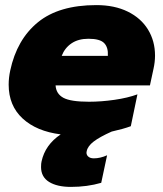

<svg xmlns="http://www.w3.org/2000/svg" viewBox="-20 -515 640 753"><path d="M588 -297Q588 -272 582 -245L568 -180H198Q200 -147 228.5 -131.5Q257 -116 329 -116Q377 -116 429 -123.5Q481 -131 519 -145L493 -20Q463 -9 418 1Q371 22 347.5 40Q324 58 320 78Q317 90 325 98Q333 106 348 106Q373 106 400 94L377 202Q322 218 258 218Q204 218 172.5 198.5Q141 179 141 140Q141 126 143 118Q157 53 218 12Q123 0 68.5 -50.5Q14 -101 14 -183Q14 -210 20 -238Q46 -360 128.5 -427.5Q211 -495 358 -495Q429 -495 481 -469.5Q533 -444 560.5 -399Q588 -354 588 -297ZM327 -363Q287 -363 260.5 -345Q234 -327 222 -296H403Q405 -329 388.5 -346Q372 -363 327 -363Z"/></svg>

Font: Prompt ExtraBold
Style: Italic
Weight: 800
Italic angle: -12°
Designer: Katatrad Team
Foundry: CadsonDemak
Version: Version 1.001